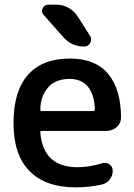

<svg xmlns="http://www.w3.org/2000/svg" viewBox="-20 -803 568 811"><path d="M156.2 -250Q149.4 -250 150.4 -242.2Q162.1 -96.7 308.6 -96.7Q355.5 -96.7 411.1 -113.3Q417 -115.2 421.9 -115.2Q432.6 -115.2 441.4 -109.4Q456.1 -99.6 456.1 -82Q456.1 -60.5 442.9 -43.9Q429.7 -27.3 409.2 -23.4Q354.5 -11.7 304.7 -11.7Q301.8 -11.7 298.8 -11.7Q172.9 -11.7 105 -80.1Q37.1 -148.4 37.1 -283.2Q37.1 -418 98.1 -486.8Q159.2 -555.7 274.4 -555.7Q383.8 -555.7 437.5 -490.2Q491.2 -424.8 491.2 -305.7Q491.2 -282.2 473.6 -266.6Q455.1 -250 429.7 -250ZM150.4 -339.8Q150.4 -334 156.2 -334H373Q380.9 -334 380.9 -340.8Q380.9 -340.8 380.9 -340.8Q375 -468.8 274.4 -469.7Q217.8 -469.7 186.5 -437.5Q150.4 -398.4 150.4 -339.8ZM218.8 -783.2Q246.1 -783.2 269.5 -770Q293 -756.8 307.6 -734.4L360.4 -651.4Q365.2 -643.6 365.2 -635.7Q365.2 -628.9 361.3 -622.1Q353.5 -606.4 335.9 -606.4Q282.2 -606.4 247.1 -646.5L164.1 -740.2Q157.2 -748 157.2 -756.8Q157.2 -761.7 160.2 -767.6Q167 -783.2 183.6 -783.2Z"/></svg>

Font: Gen Jyuu Gothic Medium
Style: Regular
Weight: 500
Designer: [Source Han Sans]
Ryoko NISHIZUKA  (kana & ideographs); Paul D. Hunt (Latin, Greek & Cyrillic); Wenlong ZHANG  (bopomofo
Version: Version 1.002.20150607